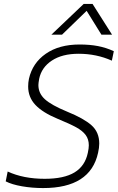

<svg xmlns="http://www.w3.org/2000/svg" viewBox="-20 -940 598 975"><path d="M405 -920H450L549 -764H495L420 -885L295 -764H241ZM9 -19 19 -69Q99 -32 207 -32Q305 -32 358.5 -64.5Q412 -97 426 -164Q431 -187 431 -202Q431 -233 415 -254.5Q399 -276 367 -293.5Q335 -311 272 -337Q197 -368 160 -407Q123 -446 123 -501Q123 -521 127 -540Q145 -620 212.5 -667Q280 -714 384 -714Q436 -714 477.5 -706Q519 -698 558 -680L548 -632Q470 -667 379 -667Q296 -667 243.5 -632.5Q191 -598 179 -540Q175 -518 175 -508Q175 -466 208 -436Q241 -406 321 -373Q405 -339 444.5 -304Q484 -269 484 -211Q484 -190 478 -164Q439 15 199 15Q143 15 91.5 6Q40 -3 9 -19Z"/></svg>

Font: Prompt ExtraLight
Style: Italic
Weight: 275
Italic angle: -12°
Designer: Katatrad Team
Foundry: CadsonDemak
Version: Version 1.000